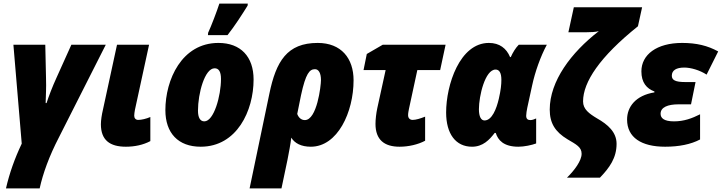

<svg xmlns="http://www.w3.org/2000/svg" viewBox="-20 -800 3985 1060"><path d="M13 240H199C217 158 251 63 306 -43L564 -553H374L292 -371C269 -321 249 -268 237 -231H232C233 -289 236 -303 234 -372L230 -553H54L100 -7C61 75 32 157 13 240Z M675 10C723 10 771 0 810 -21V-154C787 -144 761 -138 743 -138C729 -138 721 -148 721 -161C721 -172 723 -181 725 -194L803 -553H626L548 -193C542 -168 537 -136 537 -114C537 -26 587 10 675 10Z M1128 -606H1236C1277 -658 1316 -719 1347 -769L1348 -780H1191C1179 -742 1146 -655 1129 -619ZM1088 10C1288 10 1380 -189 1380 -361C1380 -487 1309 -563 1186 -563C983 -563 893 -359 893 -192C893 -65 964 10 1088 10ZM1108 -130C1085 -130 1073 -151 1073 -189C1073 -284 1110 -423 1165 -423C1188 -423 1200 -404 1200 -364C1200 -271 1161 -130 1108 -130Z M1358 240H1534L1567 83C1575 42 1584 -4 1588 -40C1607 -9 1643 10 1696 10C1844 10 1932 -181 1932 -357C1932 -478 1864 -563 1734 -563C1565 -563 1504 -462 1467 -282ZM1663 -137C1643 -137 1628 -151 1621 -171L1642 -275C1668 -395 1689 -418 1719 -418C1739 -418 1752 -397 1752 -358C1752 -326 1730 -137 1663 -137Z M2186 10C2235 10 2288 -2 2327 -23V-156C2302 -146 2276 -138 2258 -138C2244 -138 2233 -147 2233 -164C2233 -176 2236 -189 2238 -200L2284 -413H2410L2440 -553H2093L2005 -502L1987 -413H2109L2063 -203C2057 -175 2053 -141 2053 -116C2053 -28 2102 10 2186 10Z M2586 10C2646 10 2682 -28 2711 -66H2717C2729 -27 2760 10 2842 10C2874 10 2916 1 2940 -8V-146C2930 -141 2917 -137 2909 -137C2894 -137 2885 -143 2885 -161C2885 -172 2888 -190 2891 -205L2918 -329C2934 -403 2964 -488 2999 -553H2844C2827 -536 2811 -510 2800 -485H2796C2776 -533 2738 -563 2679 -563C2518 -563 2443 -331 2443 -179C2443 -61 2496 10 2586 10ZM2655 -135C2636 -135 2624 -156 2624 -197C2624 -270 2658 -416 2716 -416C2736 -416 2748 -399 2748 -359C2748 -333 2745 -303 2734 -255C2721 -199 2696 -135 2655 -135Z M3110 181H3292C3345 126 3384 72 3384 -6C3384 -71 3335 -113 3277 -146C3232 -173 3199 -197 3199 -240C3199 -347 3291 -486 3502 -655L3525 -760H3148L3118 -622H3219C3240 -622 3268 -623 3286 -628C3133 -510 3015 -352 3015 -195C3015 -120 3045 -72 3113 -31C3162 -2 3191 12 3191 49C3191 87 3152 140 3110 181Z M3652 10C3728 10 3794 -3 3845 -30V-169C3801 -147 3757 -130 3701 -130C3644 -130 3627 -149 3627 -172C3627 -208 3667 -224 3726 -224H3795L3820 -347H3763C3708 -347 3689 -358 3689 -382C3689 -412 3714 -427 3758 -427C3793 -427 3843 -413 3881 -388L3945 -516C3887 -548 3825 -563 3746 -563C3605 -563 3521 -498 3521 -406C3521 -344 3550 -311 3593 -295V-290C3489 -273 3442 -210 3442 -140C3442 -41 3521 10 3652 10Z"/></svg>

Font: Noto Sans UI SemiCondensed Black
Style: Italic
Weight: 900
Width: 4
Italic angle: -372°
Designer: Monotype Design Team
Foundry: Monotype Imaging Inc.
Version: Version 1.901